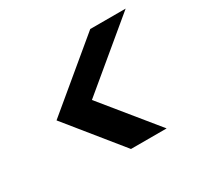

<svg xmlns="http://www.w3.org/2000/svg" viewBox="-107 -700 719 700"><g transform="rotate(-30 253.0 -350.5)"><path d="M408 -124H258L75 -350L348 -577H497L224 -350Z"/></g></svg>

Font: Albert Sans SemiBold
Style: Italic
Weight: 600
Italic angle: -11.25°
Designer: Andreas Rasmussen
Foundry: a.Foundry
Version: Version 1.025